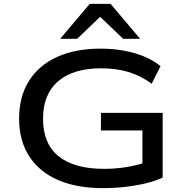

<svg xmlns="http://www.w3.org/2000/svg" viewBox="-20 -966 966 995"><path d="M514 9Q378 9 281 -33Q184 -75 131.5 -156Q79 -237 79 -351Q79 -465 130 -546.5Q181 -628 276 -671Q371 -714 501 -714Q565 -714 622 -703.5Q679 -693 727.5 -673Q776 -653 812 -623L766 -532Q709 -574 645.5 -593Q582 -612 504 -612Q360 -612 281.5 -545Q203 -478 203 -351Q203 -221 284 -156Q365 -91 519 -91Q579 -91 634 -100Q689 -109 740 -126L718 -94V-290H503V-381H823V-46Q786 -28 735.5 -16Q685 -4 628 2.5Q571 9 514 9ZM292 -765 445 -946H553L706 -765H618L499 -879L380 -765Z"/></svg>

Font: Nunito Sans 10pt Expanded SemiBold
Style: Regular
Weight: 600
Width: 7
Designer: Vernon Adams
Foundry: Vernon Adams
Version: Version 3.101;gftools[0.9.27]